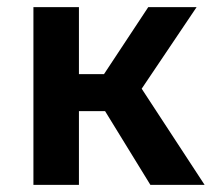

<svg xmlns="http://www.w3.org/2000/svg" viewBox="-20 -520 613 540"><path d="M74 0V-500H202V-311.5H272.5L397 -500H533L378.5 -270.5L555.5 0H403L275.5 -207.5H202V0Z"/></svg>

Font: Geologica EX Med
Style: Regular
Weight: 500
Designer: Sindre Bremnes, Frode Helland
Foundry: Monokrom Skriftforlag AS
Version: Version 1.010;gftools[0.9.28]